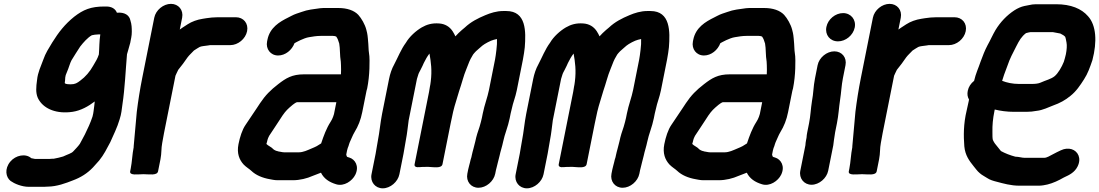

<svg xmlns="http://www.w3.org/2000/svg" viewBox="-20 -786 5833 1019"><path d="M326.3 -374.8 328.8 -387.4C330.2 -391.9 333 -399.3 336.1 -405.7C343.8 -422.2 352.6 -454.5 359.6 -466.2C372.7 -486.7 391.4 -518.5 405.7 -539.1C422.3 -560.6 445.6 -586.9 467.5 -599C472.2 -600.8 493.3 -603.5 504.5 -603.5H512.3C506.5 -566 507.6 -532.1 504.7 -497.1C496.5 -472.6 489.6 -463.2 474.6 -437.3C457.1 -405.9 433.3 -377.9 406.3 -358.4C389.6 -345.5 379 -338.5 355.6 -338.5C330.9 -338.5 322.8 -342.1 323.8 -347C325.5 -355.7 325.6 -364.1 326.3 -374.8ZM242.5 57.5H165.7C162.6 56.9 153.1 55.1 145.9 53.5C116.2 27 63.1 37.4 34.6 71.9C2.8 110.2 10.6 154.7 36.4 174.5C56.1 188.6 95.1 205.5 133 205.5H213C219.9 205.5 225.8 205.2 232.9 204.5C282 204.2 330.1 185.9 366.5 171.5C408 156.2 443.6 134.1 473.5 102.5C483.9 91.6 493.4 80.7 506.4 65.8C530.8 36.2 547.8 1.4 565.1 -31C565.2 -31.3 565.4 -31.8 565.6 -32.1C581.4 -68.6 601.9 -108 614.9 -152.7C624.9 -183.5 625.8 -204.4 629.9 -232.6C642.9 -317.7 646.6 -413.7 654 -498.1C655.9 -504.6 657.9 -511.4 659.8 -517.9L667 -543.7C670.4 -554.3 672.8 -563.7 674 -573.5L676.5 -586C678.5 -596.2 679.5 -606.7 679.5 -617.5C679.5 -637.6 678.8 -657 672.4 -676.3C667 -705.6 641.2 -722.3 600.5 -718.5C591.9 -740 572 -751.5 544 -751.5H534C461.9 -751.5 421.7 -734.5 373.6 -697.1C324.6 -657.7 291.3 -615.2 257.4 -560.7C238.7 -529.2 222.2 -505.9 208.8 -466.9C197 -433.7 180.6 -402.8 176.6 -360.9L173.4 -334.8C170.3 -299.6 173.1 -274.4 189.7 -250.7C218.1 -208.1 280.5 -180 365.4 -192.6C408.8 -199.1 449.2 -221.7 482.8 -247.6C482 -239.3 481.2 -230.4 480.3 -224.4C476.5 -199.4 477 -189.6 471 -167.3C460 -133.9 445 -101.8 430.5 -72.5C421.5 -53.9 414.3 -43.7 403.8 -22.6C393.9 -8.4 381.4 3.7 369.3 16.9C359.7 28.1 339.6 32.8 315.1 44.5C300.3 49 282.3 53.5 264.7 56.5H256.7C252.1 56.5 247.2 57.5 242.5 57.5Z M673.7 109 670.9 123C666.1 147.2 712.5 138.5 741.4 138.5C770.9 138.5 814.1 147.2 818.9 123L831.7 59C838.2 26.7 835.1 2.1 840.9 -27.2C843.8 -44.9 846.9 -62 850.5 -80L911.2 -384C912 -388.2 921.7 -405.2 926 -415.5C946.1 -439.8 957.4 -455.8 975.1 -481.2C985.7 -495.2 995.3 -502.7 1009.3 -517.9C1021 -525 1032.8 -533.6 1039.8 -536.8C1049.7 -541.4 1065.9 -541.8 1083.8 -544.7L1095.1 -546.5H1202.1C1243 -546.5 1283.2 -579.5 1291.4 -620.5C1299.6 -661.5 1272.6 -694.5 1231.6 -694.5H1136.6C1129 -694.5 1122.7 -694.2 1114.8 -693.5C1108 -693.4 1100.5 -692.9 1091.1 -691.4L1075.1 -689.4C1068.7 -688.6 1063.1 -687.1 1056.4 -686.4C1026.6 -681.9 997.6 -671.3 975.7 -657L947.9 -638.9C942.8 -635.4 939.3 -633 934.1 -629.2L946.7 -692C954.7 -732.4 927.6 -765.5 887.3 -765.5C847 -765.5 806.7 -732.4 798.7 -692L734.8 -372C722.6 -311.1 712.9 -248.8 706 -192.8C701 -130 694.4 -70.7 689.5 -9.5C689.4 -8.3 689.8 -6.3 689.5 -5C681.6 34.6 681.1 72.1 673.7 109Z M1928.8 -317C1935.7 -351.7 1939.5 -389 1940.6 -422.1C1941.1 -448.5 1942.6 -482.5 1938 -507.4C1935.9 -519.2 1936.1 -538.6 1934.7 -554.4L1932.3 -582.6C1931 -594 1930.3 -603.3 1928.4 -611.1L1924 -629.1C1917.1 -656.1 1898.7 -688.3 1881.5 -707.3C1859.2 -730.7 1822.2 -743.5 1776.4 -743.5H1713.4C1703.1 -743.5 1691.1 -744 1679.4 -742.4C1644.9 -737.6 1612.2 -734.6 1580.8 -722.7C1563 -716.6 1544.6 -711.5 1526.7 -701.8L1511.4 -693.9C1463.5 -670.3 1412.2 -639.8 1399.3 -575L1397.5 -566C1389.5 -526.2 1415.8 -491.5 1456.1 -491.5C1494.7 -491.5 1529.6 -520.5 1543 -556.7C1546.5 -559 1551.6 -561.7 1554.2 -562.9L1574.2 -572.9C1587.1 -578.8 1605.9 -586.6 1620.5 -588.7C1640.4 -592.1 1660.7 -595.5 1681.9 -595.5H1746.9C1750.2 -595.5 1753.3 -594.5 1756.7 -594.5C1757.7 -594.5 1760.1 -593.6 1764.4 -592C1772.3 -581.1 1775.6 -570.7 1780.4 -554.9C1785.4 -528.9 1783.1 -491 1788.7 -459.2L1789.7 -440.2C1790 -421.8 1790.7 -408.6 1789.5 -391.5H1593.2C1529.9 -391.5 1497.7 -371.3 1456.3 -339.2C1415.9 -308 1388.4 -280.6 1360.2 -238.3L1343.1 -212.4C1323.1 -183.7 1302.7 -151 1283.5 -123.6C1265.2 -97.5 1252.9 -57.3 1245.7 -21C1235.9 28 1250.2 62.4 1273.3 87.4C1286.2 100.9 1303.8 110.9 1314.1 120.8C1338 143.6 1372.4 158.3 1412.9 165.3L1429.2 168.3C1436.6 169.7 1445.4 170.5 1454 170.5H1535C1571.5 170.5 1609.9 160.8 1639.7 147.4C1652.2 142.8 1668.8 136.6 1683.5 130.5C1699 162 1726.8 180.7 1764.2 192C1806 205 1849.8 174 1865.7 141.5C1887.8 96.6 1865.1 59.4 1833.4 50C1828.2 48.4 1825 47.7 1821.8 46C1820.2 43.4 1818.3 38.4 1817.7 34.3L1821.9 12.9C1822.9 9.9 1824.3 5.3 1825.6 -0.6C1828 -6.4 1831.3 -14.1 1832.7 -21C1833.2 -23.6 1834.3 -26.8 1836.1 -30.6C1846.1 -51.1 1850.8 -66.6 1861.4 -84.3C1881.1 -116.5 1894.3 -149.1 1902.6 -191L1925.2 -304C1925.9 -307.7 1927.9 -312.5 1928.8 -317ZM1397.1 -33C1400 -47.8 1405.5 -60.4 1408.5 -65.1C1425.6 -92.4 1448.1 -123.3 1465.8 -152L1479.9 -173.6C1497.4 -198.6 1507 -207.8 1533.3 -229.7C1541 -235.2 1546.7 -240.2 1555.5 -243.5L1765.1 -243.5L1752.6 -180.8L1747.7 -165.8C1744.3 -156.5 1740.2 -148.2 1734.3 -139.1C1712.3 -104.9 1697.8 -65.2 1684.4 -24.9L1661.2 -10.5C1652.6 -5.8 1644.6 -2.6 1634.4 1.7C1610.8 11.6 1589.8 22.5 1564.5 22.5H1489.5C1486.2 22.5 1482.9 22.2 1479.8 21.7L1463.4 18.7C1462.9 18.6 1462 18.5 1461.3 18.5C1457.9 18.5 1457.3 17.1 1454.4 16.6C1445 15.2 1433 9.2 1429 4.2C1421.7 -4.9 1402.1 -12.7 1393.9 -22C1394.3 -23.8 1396.4 -29.4 1397.1 -33Z M2201.2 -394C2201.9 -397.9 2206.9 -404.8 2212 -415.6L2221.9 -435.4C2222 -435.5 2222.1 -435.8 2222.2 -436L2229.3 -451.8C2237.3 -468.3 2248.1 -487.7 2259.3 -501.8C2267.3 -457 2273.5 -412.4 2266.1 -353.6C2265.2 -348.9 2264.3 -343.2 2263.8 -337.2L2261.8 -327C2259.9 -317.6 2259 -308.1 2257 -298L2180.5 85C2175.9 108.1 2209.4 100.2 2218 100.2C2227.1 100.1 2238.3 99.9 2251.5 99.5C2280.9 100.6 2323.6 109.7 2328.5 85L2371.7 -131C2375.9 -152.2 2380.4 -173.1 2385.1 -193.6C2394.2 -232.6 2406.5 -265.3 2417 -303.6C2430.3 -341.2 2440.9 -386.3 2454.7 -418.2C2464 -439.5 2467.5 -453.4 2477.3 -473L2490.8 -496.6C2493.8 -501.8 2499.9 -506.8 2505.9 -513.9C2513.8 -522.1 2528.4 -532.6 2539.8 -543.6C2552.3 -553.8 2584 -570.9 2600.8 -574.9L2617.6 -578.9C2618.5 -563 2617.2 -541.7 2614.6 -521.1L2611 -493C2610.1 -485.2 2608.9 -477.7 2607.3 -470L2575.2 -309C2567.3 -269.3 2551.3 -229.7 2542.2 -184L2537.6 -161C2536.2 -154 2534.5 -146.8 2532.3 -139L2525.2 -113.5C2517.1 -91.2 2507.8 -61.5 2502.7 -36C2499.2 -18.4 2488 17.6 2483.5 40L2481.9 48C2478.9 56.5 2476.4 65.8 2474.3 76C2473.3 81.3 2471.2 86.7 2470.1 92C2468.5 100.4 2466.2 106.8 2464.9 113L2460.3 136C2452.3 176.2 2478.9 210.5 2519.5 210.5C2560.1 210.5 2600.3 176.2 2608.3 136L2612.1 117C2614.4 105.6 2619.3 91 2622.3 76C2624.6 64.4 2628.6 54.5 2631.5 40C2635.9 17.9 2645.5 -9.9 2650.3 -34C2658.2 -73.6 2676.1 -113 2685 -158L2690.2 -184C2691.7 -191.2 2694.3 -199.4 2696 -208C2702.8 -241.9 2715.1 -268.5 2722.8 -307L2755.3 -470C2757.6 -481.6 2759.6 -493.1 2761.2 -504.8L2765 -533.9C2765.1 -534 2765.1 -534.3 2765.1 -534.5C2771.4 -618.1 2774 -727.5 2667.2 -727.5H2650.2C2615.7 -727.5 2582.7 -716.9 2555.6 -705.4C2516.3 -689 2478.9 -670.2 2446.5 -639.5L2431.3 -626.8C2419 -616.6 2407.7 -604.7 2396.9 -593.1C2393.8 -600.4 2388.7 -610.1 2382.3 -620.1C2366 -645 2341.8 -659.2 2311 -661.5C2273.1 -664.4 2245.1 -656 2218 -640.4C2187.6 -622.5 2152.8 -591.5 2134.2 -559.2C2108.3 -524.5 2092.2 -481.9 2071.7 -443.3C2059.6 -422.1 2050.1 -393.5 2044.8 -367L2007.8 -182C1998.3 -134.3 1994.6 -85.6 1985.5 -40C1981.3 -19.3 1977.3 11 1973.5 30L1951.7 139C1943.7 179.1 1971.3 213.5 2011.4 213.5C2051.7 213.5 2091.8 178.8 2099.7 139L2121.5 30C2125.9 8.2 2129.6 -20.5 2134.1 -43C2141.3 -79.4 2144.2 -113.8 2148.9 -147.4L2192.8 -367C2194.2 -374.3 2199.6 -386.2 2201.2 -394Z M2966.2 -394C2966.9 -397.9 2971.9 -404.8 2977 -415.6L2986.9 -435.4C2987 -435.5 2987.1 -435.8 2987.2 -436L2994.3 -451.8C3002.3 -468.3 3013.1 -487.7 3024.3 -501.8C3032.3 -457 3038.5 -412.4 3031.1 -353.6C3030.2 -348.9 3029.3 -343.2 3028.8 -337.2L3026.8 -327C3024.9 -317.6 3024 -308.1 3022 -298L2945.5 85C2940.9 108.1 2974.4 100.2 2983 100.2C2992.1 100.1 3003.3 99.9 3016.5 99.5C3045.9 100.6 3088.6 109.7 3093.5 85L3136.7 -131C3140.9 -152.2 3145.4 -173.1 3150.1 -193.6C3159.2 -232.6 3171.5 -265.3 3182 -303.6C3195.3 -341.2 3205.9 -386.3 3219.7 -418.2C3229 -439.5 3232.5 -453.4 3242.3 -473L3255.8 -496.6C3258.8 -501.8 3264.9 -506.8 3270.9 -513.9C3278.8 -522.1 3293.4 -532.6 3304.8 -543.6C3317.3 -553.8 3349 -570.9 3365.8 -574.9L3382.6 -578.9C3383.5 -563 3382.2 -541.7 3379.6 -521.1L3376 -493C3375.1 -485.2 3373.9 -477.7 3372.3 -470L3340.2 -309C3332.3 -269.3 3316.3 -229.7 3307.2 -184L3302.6 -161C3301.2 -154 3299.5 -146.8 3297.3 -139L3290.2 -113.5C3282.1 -91.2 3272.8 -61.5 3267.7 -36C3264.2 -18.4 3253 17.6 3248.5 40L3246.9 48C3243.9 56.5 3241.4 65.8 3239.3 76C3238.3 81.3 3236.2 86.7 3235.1 92C3233.5 100.4 3231.2 106.8 3229.9 113L3225.3 136C3217.3 176.2 3243.9 210.5 3284.5 210.5C3325.1 210.5 3365.3 176.2 3373.3 136L3377.1 117C3379.4 105.6 3384.3 91 3387.3 76C3389.6 64.4 3393.6 54.5 3396.5 40C3400.9 17.9 3410.5 -9.9 3415.3 -34C3423.2 -73.6 3441.1 -113 3450 -158L3455.2 -184C3456.7 -191.2 3459.3 -199.4 3461 -208C3467.8 -241.9 3480.1 -268.5 3487.8 -307L3520.3 -470C3522.6 -481.6 3524.6 -493.1 3526.2 -504.8L3530 -533.9C3530.1 -534 3530.1 -534.3 3530.1 -534.5C3536.4 -618.1 3539 -727.5 3432.2 -727.5H3415.2C3380.7 -727.5 3347.7 -716.9 3320.6 -705.4C3281.3 -689 3243.9 -670.2 3211.5 -639.5L3196.3 -626.8C3184 -616.6 3172.7 -604.7 3161.9 -593.1C3158.8 -600.4 3153.7 -610.1 3147.3 -620.1C3131 -645 3106.8 -659.2 3076 -661.5C3038.1 -664.4 3010.1 -656 2983 -640.4C2952.6 -622.5 2917.8 -591.5 2899.2 -559.2C2873.3 -524.5 2857.2 -481.9 2836.7 -443.3C2824.6 -422.1 2815.1 -393.5 2809.8 -367L2772.8 -182C2763.3 -134.3 2759.6 -85.6 2750.5 -40C2746.3 -19.3 2742.3 11 2738.5 30L2716.7 139C2708.7 179.1 2736.3 213.5 2776.4 213.5C2816.7 213.5 2856.8 178.8 2864.7 139L2886.5 30C2890.9 8.2 2894.6 -20.5 2899.1 -43C2906.3 -79.4 2909.2 -113.8 2913.9 -147.4L2957.8 -367C2959.2 -374.3 2964.6 -386.2 2966.2 -394Z M4188.8 -317C4195.7 -351.7 4199.5 -389 4200.6 -422.1C4201.1 -448.5 4202.6 -482.5 4198 -507.4C4195.9 -519.2 4196.1 -538.6 4194.7 -554.4L4192.3 -582.6C4191 -594 4190.3 -603.3 4188.4 -611.1L4184 -629.1C4177.1 -656.1 4158.7 -688.3 4141.5 -707.3C4119.2 -730.7 4082.2 -743.5 4036.4 -743.5H3973.4C3963.1 -743.5 3951.1 -744 3939.4 -742.4C3904.9 -737.6 3872.2 -734.6 3840.8 -722.7C3823 -716.6 3804.6 -711.5 3786.7 -701.8L3771.4 -693.9C3723.5 -670.3 3672.2 -639.8 3659.3 -575L3657.5 -566C3649.5 -526.2 3675.8 -491.5 3716.1 -491.5C3754.7 -491.5 3789.6 -520.5 3803 -556.7C3806.5 -559 3811.6 -561.7 3814.2 -562.9L3834.2 -572.9C3847.1 -578.8 3865.9 -586.6 3880.5 -588.7C3900.4 -592.1 3920.7 -595.5 3941.9 -595.5H4006.9C4010.2 -595.5 4013.3 -594.5 4016.7 -594.5C4017.7 -594.5 4020.1 -593.6 4024.4 -592C4032.3 -581.1 4035.6 -570.7 4040.4 -554.9C4045.4 -528.9 4043.1 -491 4048.7 -459.2L4049.7 -440.2C4050 -421.8 4050.7 -408.6 4049.5 -391.5H3853.2C3789.9 -391.5 3757.7 -371.3 3716.3 -339.2C3675.9 -308 3648.4 -280.6 3620.2 -238.3L3603.1 -212.4C3583.1 -183.7 3562.7 -151 3543.5 -123.6C3525.2 -97.5 3512.9 -57.3 3505.7 -21C3495.9 28 3510.2 62.4 3533.3 87.4C3546.2 100.9 3563.8 110.9 3574.1 120.8C3598 143.6 3632.4 158.3 3672.9 165.3L3689.2 168.3C3696.6 169.7 3705.4 170.5 3714 170.5H3795C3831.5 170.5 3869.9 160.8 3899.7 147.4C3912.2 142.8 3928.8 136.6 3943.5 130.5C3959 162 3986.8 180.7 4024.2 192C4066 205 4109.8 174 4125.7 141.5C4147.8 96.6 4125.1 59.4 4093.4 50C4088.2 48.4 4085 47.7 4081.8 46C4080.2 43.4 4078.3 38.4 4077.7 34.3L4081.9 12.9C4082.9 9.9 4084.3 5.3 4085.6 -0.6C4088 -6.4 4091.3 -14.1 4092.7 -21C4093.2 -23.6 4094.3 -26.8 4096.1 -30.6C4106.1 -51.1 4110.8 -66.6 4121.4 -84.3C4141.1 -116.5 4154.3 -149.1 4162.6 -191L4185.2 -304C4185.9 -307.7 4187.9 -312.5 4188.8 -317ZM3657.1 -33C3660 -47.8 3665.5 -60.4 3668.5 -65.1C3685.6 -92.4 3708.1 -123.3 3725.8 -152L3739.9 -173.6C3757.4 -198.6 3767 -207.8 3793.3 -229.7C3801 -235.2 3806.7 -240.2 3815.5 -243.5L4025.1 -243.5L4012.6 -180.8L4007.7 -165.8C4004.3 -156.5 4000.2 -148.2 3994.3 -139.1C3972.3 -104.9 3957.8 -65.2 3944.4 -24.9L3921.2 -10.5C3912.6 -5.8 3904.6 -2.6 3894.4 1.7C3870.8 11.6 3849.8 22.5 3824.5 22.5H3749.5C3746.2 22.5 3742.9 22.2 3739.8 21.7L3723.4 18.7C3722.9 18.6 3722 18.5 3721.3 18.5C3717.9 18.5 3717.3 17.1 3714.4 16.6C3705 15.2 3693 9.2 3689 4.2C3681.7 -4.9 3662.1 -12.7 3653.9 -22C3654.3 -23.8 3656.4 -29.4 3657.1 -33Z M4319.3 -440 4305.4 -370C4296.7 -326.8 4297.2 -289.2 4289.4 -249.7C4282.4 -205.8 4282.2 -173.6 4273.9 -132L4264.3 -84C4262.2 -73.8 4261 -64.3 4260.5 -55.1L4257.9 -42C4256.1 -33 4255 -24.2 4254.5 -15.1L4227.5 120C4219.5 160.1 4247.1 194.5 4287.2 194.5C4327.5 194.5 4367.6 159.8 4375.5 120L4400.2 -3.5C4404 -17.9 4403.8 -31.7 4405.9 -42C4408.7 -56 4409.9 -72 4412.3 -84L4421.9 -132C4431 -177.9 4431.9 -212.1 4438.5 -255.5C4444.7 -294.3 4446 -333.1 4453.4 -370L4467.3 -440C4475.4 -480.4 4448.3 -513.5 4408 -513.5C4367.7 -513.5 4327.4 -480.4 4319.3 -440ZM4365.9 -643C4357.4 -600.8 4385.3 -566.5 4427.6 -566.5C4468.3 -566.5 4508 -598.8 4516.3 -640C4524.7 -682 4495.7 -716.5 4454.5 -716.5C4413.8 -716.5 4374.1 -684.2 4365.9 -643Z M4487.7 109 4484.9 123C4480.1 147.2 4526.5 138.5 4555.4 138.5C4584.9 138.5 4628.1 147.2 4632.9 123L4645.7 59C4652.2 26.7 4649.1 2.1 4654.9 -27.2C4657.8 -44.9 4660.9 -62 4664.5 -80L4725.2 -384C4726 -388.2 4735.7 -405.2 4740 -415.5C4760.1 -439.8 4771.4 -455.8 4789.1 -481.2C4799.7 -495.2 4809.3 -502.7 4823.3 -517.9C4835 -525 4846.8 -533.6 4853.8 -536.8C4863.7 -541.4 4879.9 -541.8 4897.8 -544.7L4909.1 -546.5H5016.1C5057 -546.5 5097.2 -579.5 5105.4 -620.5C5113.6 -661.5 5086.6 -694.5 5045.6 -694.5H4950.6C4943 -694.5 4936.7 -694.2 4928.8 -693.5C4922 -693.4 4914.5 -692.9 4905.1 -691.4L4889.1 -689.4C4882.7 -688.6 4877.1 -687.1 4870.4 -686.4C4840.6 -681.9 4811.6 -671.3 4789.7 -657L4761.9 -638.9C4756.8 -635.4 4753.3 -633 4748.1 -629.2L4760.7 -692C4768.7 -732.4 4741.6 -765.5 4701.3 -765.5C4661 -765.5 4620.7 -732.4 4612.7 -692L4548.8 -372C4536.6 -311.1 4526.9 -248.8 4520 -192.8C4515 -130 4508.4 -70.7 4503.5 -9.5C4503.4 -8.3 4503.8 -6.3 4503.5 -5C4495.6 34.6 4495.1 72.1 4487.7 109Z M5368.5 45.5C5341 38.1 5314.8 28 5292.3 15.7L5260.6 -23.8C5255.7 -29.9 5254.1 -34.3 5249.4 -43.4C5247.1 -52.4 5247 -66.2 5247.1 -84.5C5246.4 -122.8 5249.1 -153.3 5257.8 -197L5259.4 -204.8C5288.9 -197.4 5324.9 -192.5 5361.4 -192.5H5427.4C5446.5 -192.5 5463.7 -194.3 5481.2 -197.6C5514.5 -200.9 5546 -217.6 5569.7 -226.3C5604.2 -238.4 5634 -254.5 5661 -277C5692.3 -301.7 5713 -333.4 5733.2 -364.9C5753.5 -395.9 5764.6 -428.7 5777.5 -466.2C5777.5 -466.5 5777.7 -466.9 5777.8 -467.2C5803.3 -564.5 5798.5 -651.7 5754.2 -700.2C5719.9 -739.8 5663.7 -763.5 5585.4 -763.5H5478.4C5465.2 -763.5 5453.2 -762 5437.5 -758.2L5417 -754.2C5399.2 -750.4 5381.8 -742.7 5363.5 -731.1C5323.9 -705.2 5289.4 -669.3 5263.5 -626.7C5248.9 -602.3 5234.8 -569.7 5221.3 -546.2C5206.8 -519 5195.8 -490.4 5184.2 -458.8C5173.3 -425.6 5158.9 -396.9 5149.8 -356.9C5132.3 -343.1 5120.4 -325 5116.2 -304C5112.8 -286.8 5114.4 -272.4 5122.9 -257.5L5121.3 -249.2C5117.1 -231.8 5113.2 -214 5110.3 -199.3C5093.1 -127.9 5093.6 -65 5097.9 -9.6C5102.3 38.5 5124.4 67.6 5147.8 96.8L5161.4 113.8C5167.6 121.5 5172.9 127.2 5179.9 133C5191.3 143.7 5208 151 5218.7 158.6C5232.9 168.7 5253.5 174.6 5272.3 179.2C5304.6 187.7 5344.6 199.5 5390.2 199.5H5493.2C5509.4 199.5 5527.7 195.9 5539.5 193.1C5567.8 186.4 5600.7 170.8 5623.5 157.4C5627.5 155.1 5627.4 155.3 5629.8 154.2C5654.7 142.9 5683.2 129.2 5699 97.6C5720.8 53.9 5701.1 16.5 5667.5 5.9C5650.7 0.7 5630.2 1.9 5609.6 12C5597.5 18 5582.5 24.5 5566.8 33.4C5552.7 40.9 5535.3 51.5 5522.7 51.5H5416.7C5403.6 51.5 5389 46.1 5368.5 45.5ZM5448.9 -615.5H5567.8C5584.7 -612.4 5588.8 -611.7 5607.2 -608.1C5607.2 -608.1 5607.6 -607.9 5607.8 -607.8L5623.7 -599C5626.2 -597.3 5629.4 -594.8 5632.7 -591.6C5636.5 -584.7 5638 -570.3 5640.3 -560.2C5643.3 -545.1 5641.6 -521.2 5636.9 -498C5634.3 -485.1 5629.8 -470.5 5626 -457.9C5615.1 -430.4 5595.7 -397.1 5577.4 -381.8C5558.8 -366.3 5531.1 -360.5 5501.7 -347.2C5491.6 -342.6 5474.8 -340.5 5457 -340.5H5388C5354.3 -340.5 5323.3 -347.2 5298.6 -357.1C5301.8 -368.1 5305.8 -380.5 5309.2 -390L5326.4 -436.1C5340.5 -478 5354.8 -502.6 5373.8 -540.4C5389.5 -571.4 5401.2 -591.8 5425.2 -610.2C5433.8 -612.1 5444 -615.5 5448.9 -615.5Z"/></svg>

Font: Smoothie
Style: SeBdIt
Weight: 600
Foundry: Cannot Into Space Fonts
Version: Version 0.8